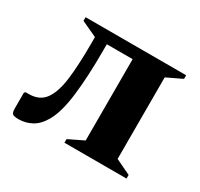

<svg xmlns="http://www.w3.org/2000/svg" viewBox="-107 -590 766 734"><g transform="rotate(30 276.0 -223.0)"><path d="M199 -378Q199 -264 189 -181Q179 -98 154 -54Q134 -19 107 -4.5Q80 10 50 10Q28 10 22.5 4Q17 -2 17 -19V-88L22 -93H36Q83 -93 106.5 -125.5Q130 -158 138 -221Q146 -284 146 -378V-408L77 -440V-456H521V-440L454 -408V-48L521 -16V0H247V-16L313 -48V-407H199Z"/></g></svg>

Font: Spectral
Style: Bold
Weight: 700
Designer: Jean-Baptiste Levee
Foundry: Production Type
Version: Version 2.001